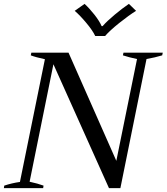

<svg xmlns="http://www.w3.org/2000/svg" viewBox="-23 -972 861 992"><path d="M363 -916 414 -952Q439 -929 465 -896Q491 -863 502 -837H507Q530 -863 569.5 -896Q609 -929 643 -952L680 -916Q643 -893 593.5 -853.5Q544 -814 520 -786H469Q456 -814 423 -853.5Q390 -893 363 -916ZM-1 -13Q38 -26 80 -32L209 -666Q162 -676 136 -686L139 -700H331L578 -141L685 -667Q646 -675 612 -686L615 -700H818L815 -686Q779 -675 734 -667L599 0H540L253 -640L130 -33Q172 -24 202 -13L200 0H-3Z"/></svg>

Font: Trirong Medium
Style: Italic
Weight: 500
Italic angle: -12°
Designer: Katatrad Team
Foundry: CadsonDemak
Version: Version 1.001